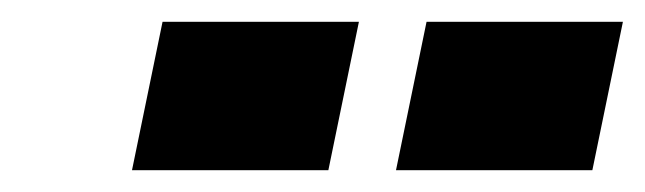

<svg xmlns="http://www.w3.org/2000/svg" viewBox="-20 -746 591 176"><path d="M101 -590 129 -726H309L281 -590ZM343 -590 371 -726H551L523 -590Z"/></svg>

Font: Geist Black
Style: Italic
Weight: 900
Italic angle: -12°
Designer: Basement.studio, Andrés Briganti, Mateo Zaragoza
Foundry: Basement.studio, Vercel, Andrés Briganti, Guido Ferreyra, Mateo Zaragoza
Version: Version 1.500; ttfautohint (v1.8.4.7-5d5b)